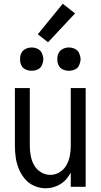

<svg xmlns="http://www.w3.org/2000/svg" viewBox="-20 -1003 540 1031"><path d="M150 -623Q133 -623 117.5 -630Q102 -637 94.5 -652.5Q87 -668 88 -685Q87 -702 94.5 -717.5Q102 -733 117.5 -740.5Q133 -748 150 -748Q167 -748 182.5 -740.5Q198 -733 205 -717.5Q212 -702 213 -685Q212 -668 205 -652.5Q198 -637 182.5 -630Q167 -623 150 -623ZM350 -623Q333 -623 317.5 -630Q302 -637 294.5 -652.5Q287 -668 288 -685Q287 -702 294.5 -717.5Q302 -733 317.5 -740.5Q333 -748 350 -748Q367 -748 382.5 -740.5Q398 -733 405 -717.5Q412 -702 413 -685Q412 -668 405 -652.5Q398 -637 382.5 -630Q367 -623 350 -623ZM225 8Q194 8 164 -5Q134 -18 113.5 -42.5Q93 -67 81 -96.5Q69 -126 64.5 -157Q60 -188 60 -220V-530H140V-220Q140 -193 145 -166.5Q150 -140 163 -116.5Q176 -93 199.5 -78.5Q223 -64 250 -64Q277 -64 300.5 -78.5Q324 -93 337 -116.5Q350 -140 355 -166.5Q360 -193 360 -220V-530H440V0H360V-76Q350 -58 337 -42Q316 -18 286.5 -5Q257 8 225 8ZM238 -776 183 -819 317 -983 383 -931Z"/></svg>

Font: Iosevka SS08
Style: Regular
Weight: 400
Monospace: yes
Designer: Belleve Invis
Foundry: Belleve Invis
Version: 2.1.0; ttfautohint (v1.8.2)